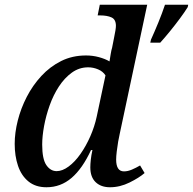

<svg xmlns="http://www.w3.org/2000/svg" viewBox="-20 -780 814 810"><path d="M617 -613Q632 -646 648 -685Q664 -724 676 -760H774L772 -750Q759 -729 739 -702Q719 -675 697 -648Q675 -621 656 -600H614ZM176 10Q130 10 100 -14.5Q70 -39 56 -80.5Q42 -122 42 -173Q42 -220 55 -271.5Q68 -323 93 -371.5Q118 -420 154.5 -459.5Q191 -499 238 -522.5Q285 -546 343 -546Q371 -546 397 -539Q423 -532 442 -521Q444 -534 447 -552Q450 -570 453 -579L462 -625Q465 -639 467 -651.5Q469 -664 469 -671Q469 -698 450.5 -706.5Q432 -715 402 -715H392L401 -760H601L485 -215Q482 -203 478.5 -182.5Q475 -162 472.5 -141Q470 -120 470 -107Q470 -57 503 -57Q519 -57 536.5 -64.5Q554 -72 571 -82L590 -50Q567 -30 526.5 -10Q486 10 444 10Q406 10 383.5 -11.5Q361 -33 361 -74Q361 -87 363 -106Q365 -125 370 -147H364Q328 -69 282 -29.5Q236 10 176 10ZM219 -58Q243 -58 269.5 -77.5Q296 -97 319.5 -130.5Q343 -164 361 -205Q379 -246 388 -288L425 -462Q414 -479 393.5 -487.5Q373 -496 352 -496Q314 -496 283 -473.5Q252 -451 228.5 -415Q205 -379 189.5 -335.5Q174 -292 166 -248.5Q158 -205 158 -170Q158 -109 175.5 -83.5Q193 -58 219 -58Z"/></svg>

Font: Noto Serif Medium
Style: Italic
Weight: 500
Italic angle: -12°
Designer: Monotype Design Team
Foundry: Monotype Imaging Inc.
Version: Version 2.014; ttfautohint (v1.8.4.7-5d5b)